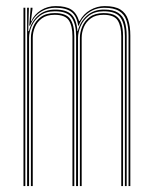

<svg xmlns="http://www.w3.org/2000/svg" viewBox="-20 -626 515 646"><path d="M412.5 0V-505.2Q412.5 -535.8 405.5 -556.8Q398.5 -577.8 380.9 -588.8Q363.2 -599.8 331.2 -599.8Q300.8 -599.8 277.5 -583Q254.2 -566.2 245.2 -539.8H243Q238.2 -572.5 220.1 -586.1Q202 -599.8 166.5 -599.8Q136.8 -599.8 114.1 -584Q91.5 -568.2 81 -539.8H78.5L83 -600H89.2V-595.8L84 -555.2H85.5Q95.8 -578 118.1 -591.8Q140.5 -605.5 167.2 -605.5Q201.2 -605.5 219.6 -593.9Q238 -582.2 246 -555.2H248Q260.8 -579.2 283.8 -592.4Q306.8 -605.5 332 -605.5Q366.2 -605.5 384.9 -594Q403.5 -582.5 411 -560.1Q418.5 -537.8 418.5 -505.8V0ZM59 0V-600H65.2V0ZM84 0V-499Q84 -517.5 91.9 -536.6Q99.8 -555.8 117.4 -568.9Q135 -582 164.2 -582Q202.8 -582 216.4 -561.9Q230 -541.8 230 -504.2V0H223.8V-504Q223.8 -538.8 211.5 -557.5Q199.2 -576.2 163.8 -576.2Q137.5 -576.2 121.2 -564.4Q105 -552.5 97.6 -534.8Q90.2 -517 90.2 -499.2V0ZM71.2 0V-600H77.2L75 -521.2H77.5Q84.8 -552 107.6 -572.9Q130.5 -593.8 165.8 -593.8Q203.2 -593.8 220.5 -577Q237.8 -560.2 240.5 -521.2H241.8Q249 -552 272.1 -573Q295.2 -594 330.2 -593.8Q360.8 -593.8 377.2 -583.1Q393.8 -572.5 400 -552.8Q406.2 -533 406.2 -505V0H400.2V-504.8Q400.2 -544.8 385.8 -566.4Q371.2 -588 329.2 -588Q298.5 -588 279.4 -573.5Q260.2 -559 251.4 -538.2Q242.5 -517.5 242.5 -498.8V0H236V-504.8Q236 -544.8 221.4 -566.4Q206.8 -588 164.8 -588Q134 -588 114.8 -573.5Q95.5 -559 86.6 -538.2Q77.8 -517.5 77.8 -498.8V0ZM248.8 0V-499Q248.8 -517.5 256.6 -536.6Q264.5 -555.8 282.1 -568.9Q299.8 -582 328.8 -582Q354.8 -582 368.9 -573Q383 -564 388.5 -546.8Q394 -529.5 394 -504.2V0H388V-504Q388 -538.2 376 -557.2Q364 -576.2 328.2 -576.2Q302 -576.2 285.8 -564.4Q269.5 -552.5 262.1 -534.8Q254.8 -517 254.8 -499.2V0Z"/></svg>

Font: Big Shoulders Inline Display ExtraLight
Style: Regular
Weight: 250
Version: Version 2.002